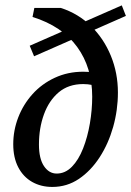

<svg xmlns="http://www.w3.org/2000/svg" viewBox="-20 -702 498 729"><path d="M360.4 -369.1Q345.7 -376 329.6 -379.4Q313.5 -382.8 295.9 -382.8Q240.2 -382.8 203.1 -351.6Q166 -320.3 147 -268.1Q127.9 -215.8 127.9 -153.3Q127.9 -99.6 147 -71.3Q166 -43 195.3 -43Q227.5 -43 252.9 -68.8Q278.3 -94.7 295.4 -138.2Q312.5 -181.6 321.3 -233.4Q330.1 -285.2 330.1 -335Q330.1 -445.3 272.9 -523.9Q215.8 -602.5 103.5 -637.7L110.4 -671.9H210.9Q277.3 -650.4 325.7 -603Q374 -555.7 400.9 -490.2Q427.7 -424.8 427.7 -350.6Q427.7 -284.2 409.7 -220.2Q391.6 -156.2 358.4 -105Q325.2 -53.7 279.8 -22.9Q234.4 7.8 178.7 7.8Q135.7 7.8 102.1 -11.2Q68.4 -30.3 49.3 -66.9Q30.3 -103.5 30.3 -154.3Q30.3 -207 49.3 -256.3Q68.4 -305.7 103.5 -344.7Q138.7 -383.8 188 -406.7Q237.3 -429.7 295.9 -429.7Q317.4 -429.7 336.4 -426.8Q355.5 -423.8 371.1 -418ZM109.4 -488.3 92.8 -528.3 442.4 -681.6 458 -641.6Z"/></svg>

Font: Crimson Pro Medium
Style: Italic
Weight: 500
Italic angle: -12°
Designer: Jacques Le Bailly
Foundry: Baron von Fonthausen
Version: Version 1.003